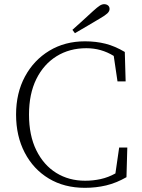

<svg xmlns="http://www.w3.org/2000/svg" viewBox="-20 -886 679 920"><path d="M387 14Q288 14 214 -30.5Q140 -75 98.5 -154.5Q57 -234 57 -337Q57 -440 99.5 -519Q142 -598 216.5 -643Q291 -688 387 -688Q440 -688 485.5 -676.5Q531 -665 578 -637L582 -496H543L525 -618Q465 -655 394 -655Q313 -655 251 -616.5Q189 -578 154 -507Q119 -436 119 -337Q119 -237 154 -166Q189 -95 249.5 -57.5Q310 -20 388 -20Q426 -20 462.5 -28Q499 -36 533 -55L551 -179H590L586 -37Q537 -9 488.5 2.5Q440 14 387 14ZM327 -743Q353 -766 378 -789Q403 -812 426 -833Q447 -852 458 -859Q469 -866 479 -866Q490 -866 497.5 -860Q505 -854 505 -843Q505 -832 494.5 -822Q484 -812 458 -797Q429 -780 399 -762Q369 -744 339 -727Z"/></svg>

Font: Source Serif Pro Light
Style: Regular
Weight: 300
Designer: Frank Grießhammer
Foundry: Adobe Systems Incorporated
Version: Version 3.001;hotconv 1.0.111;makeotfexe 2.5.65597